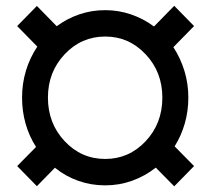

<svg xmlns="http://www.w3.org/2000/svg" viewBox="-20 -638 739 671"><path d="M524.4 -52.2Q486.8 -22.5 441.7 -6.3Q396.5 9.8 347.7 9.8Q298.3 9.8 253.4 -6.1Q208.5 -22 171.9 -51.8L108.9 12.7L40 -57.6L106 -124.5Q82 -161.6 69.6 -205.3Q57.1 -249 57.1 -296.9Q57.1 -346.2 70.8 -391.4Q84.5 -436.5 110.4 -475.1L40 -546.9L108.9 -617.2L178.2 -546.4Q214.4 -573.2 257.3 -587.9Q300.3 -602.5 347.7 -602.5Q394.5 -602.5 438 -587.6Q481.4 -572.8 518.1 -545.4L588.9 -617.7L658.2 -546.9L585.9 -473.1Q610.8 -435.1 624.5 -390.4Q638.2 -345.7 638.2 -296.9Q638.2 -249.5 625.7 -206.3Q613.3 -163.1 590.3 -126.5L658.2 -57.6L588.9 13.2ZM147.5 -296.9Q147.5 -207 205.8 -144.8Q264.2 -82.5 347.7 -82.5Q430.7 -82.5 489 -144.5Q547.4 -206.5 547.4 -296.9Q547.4 -386.2 489 -448.2Q430.7 -510.3 347.7 -510.3Q264.2 -510.3 205.8 -448.2Q147.5 -386.2 147.5 -296.9Z"/></svg>

Font: Roboto Avanza Slab
Style: Bold
Weight: 700
Designer: Google
Version: Version 1.100263; 2013; ttfautohint (v0.94.20-1c74) -l 8 -r 